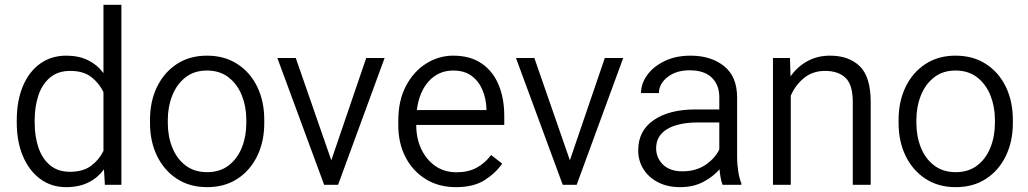

<svg xmlns="http://www.w3.org/2000/svg" viewBox="-20 -770 4285 800"><path d="M49.8 -258.8V-269Q49.8 -350.1 75.2 -410.6Q100.6 -471.2 147 -504.6Q193.4 -538.1 256.3 -538.1Q308.1 -538.1 346.7 -519Q385.3 -500 411.1 -465.3V-750H485.8V0H417L413.1 -64.5Q387.2 -28.8 347.9 -9.5Q308.6 9.8 255.4 9.8Q193.4 9.8 147 -24.9Q100.6 -59.6 75.2 -120.1Q49.8 -180.7 49.8 -258.8ZM124.5 -269V-258.8Q124.5 -201.7 140.1 -155.3Q155.8 -108.9 188.5 -81.5Q221.2 -54.2 272 -54.2Q325.7 -54.2 359.1 -78.9Q392.6 -103.5 411.1 -141.1V-386.2Q394 -422.4 361.1 -448.5Q328.1 -474.6 272.9 -474.6Q221.7 -474.6 188.7 -447Q155.8 -419.4 140.1 -372.8Q124.5 -326.2 124.5 -269Z M605 -257.3V-271Q605 -347.7 634.3 -408Q663.6 -468.3 716.8 -503.2Q770 -538.1 842.3 -538.1Q915.5 -538.1 969.2 -503.2Q1022.9 -468.3 1052 -408Q1081.1 -347.7 1081.1 -271V-257.3Q1081.1 -180.7 1052 -120.4Q1022.9 -60.1 969.5 -25.1Q916 9.8 843.3 9.8Q770.5 9.8 717 -25.1Q663.6 -60.1 634.3 -120.4Q605 -180.7 605 -257.3ZM679.2 -271V-257.3Q679.2 -202.1 697.8 -155.5Q716.3 -108.9 752.9 -80.8Q789.6 -52.7 843.3 -52.7Q896.5 -52.7 932.9 -80.8Q969.2 -108.9 987.8 -155.5Q1006.3 -202.1 1006.3 -257.3V-271Q1006.3 -325.2 987.8 -372.1Q969.2 -418.9 932.6 -447.5Q896 -476.1 842.3 -476.1Q789.1 -476.1 752.7 -447.5Q716.3 -418.9 697.8 -372.1Q679.2 -325.2 679.2 -271Z M1212.4 -528.3 1360.4 -102.1 1505.9 -528.3H1582.5L1388.7 0H1330.6L1135.7 -528.3Z M1879.4 9.8Q1808.1 9.8 1754.2 -23.4Q1700.2 -56.6 1669.9 -114.7Q1639.6 -172.9 1639.6 -247.6V-268.1Q1639.6 -352.1 1671.9 -412.6Q1704.1 -473.1 1756.3 -505.6Q1808.6 -538.1 1868.2 -538.1Q1939.5 -538.1 1986.8 -505.6Q2034.2 -473.1 2057.6 -416.5Q2081.1 -359.9 2081.1 -287.6V-249.5H1714.4V-247.6Q1714.4 -193.8 1735.1 -149.4Q1755.9 -105 1793.5 -78.6Q1831.1 -52.2 1882.8 -52.2Q1930.2 -52.2 1964.8 -70.6Q1999.5 -88.9 2026.4 -124L2072.3 -88.4Q2046.4 -49.8 2000.2 -20Q1954.1 9.8 1879.4 9.8ZM1868.2 -476.1Q1807.6 -476.1 1767.1 -432.1Q1726.6 -388.2 1716.8 -311.5H2006.8V-318.4Q2005.4 -357.9 1990.7 -394Q1976.1 -430.2 1946 -453.1Q1916 -476.1 1868.2 -476.1Z M2206.5 -528.3 2354.5 -102.1 2500 -528.3H2576.7L2382.8 0H2324.7L2129.9 -528.3Z M2990.7 0Q2985.8 -11.7 2982.7 -29.1Q2979.5 -46.4 2978 -64.5Q2952.1 -34.2 2910.6 -12.2Q2869.1 9.8 2814 9.8Q2761.2 9.8 2721.9 -10.5Q2682.6 -30.8 2660.9 -65.4Q2639.2 -100.1 2639.2 -143.6Q2639.2 -225.1 2703.6 -269.5Q2768.1 -314 2878.4 -314H2977.1V-364.7Q2977.1 -416.5 2945.6 -446.8Q2914.1 -477.1 2853.5 -477.1Q2797.4 -477.1 2761.5 -449Q2725.6 -420.9 2725.6 -382.3H2650.9Q2650.9 -421.4 2676.5 -457Q2702.1 -492.7 2748.8 -515.4Q2795.4 -538.1 2857.4 -538.1Q2942.4 -538.1 2996.8 -494.6Q3051.3 -451.2 3051.3 -363.8V-113.3Q3051.3 -86.4 3055.9 -56.6Q3060.5 -26.9 3068.8 -6.8V0ZM2823.7 -56.2Q2880.4 -56.2 2920.4 -83.7Q2960.4 -111.3 2977.1 -147.5V-259.8H2889.6Q2806.2 -259.8 2760 -232.2Q2713.9 -204.6 2713.9 -152.3Q2713.9 -112.3 2742.4 -84.2Q2771 -56.2 2823.7 -56.2Z M3418 -474.6Q3365.7 -474.6 3329.3 -444.3Q3293 -414.1 3274.9 -371.1V0H3200.7V-528.3H3271.5L3273.9 -451.7Q3301.8 -491.7 3343.8 -514.9Q3385.7 -538.1 3438.5 -538.1Q3517.1 -538.1 3562.5 -493.9Q3607.9 -449.7 3607.9 -345.2V0H3533.2V-345.7Q3533.2 -417.5 3502.7 -446Q3472.2 -474.6 3418 -474.6Z M3724.1 -257.3V-271Q3724.1 -347.7 3753.4 -408Q3782.7 -468.3 3835.9 -503.2Q3889.2 -538.1 3961.4 -538.1Q4034.7 -538.1 4088.4 -503.2Q4142.1 -468.3 4171.1 -408Q4200.2 -347.7 4200.2 -271V-257.3Q4200.2 -180.7 4171.1 -120.4Q4142.1 -60.1 4088.6 -25.1Q4035.2 9.8 3962.4 9.8Q3889.6 9.8 3836.2 -25.1Q3782.7 -60.1 3753.4 -120.4Q3724.1 -180.7 3724.1 -257.3ZM3798.3 -271V-257.3Q3798.3 -202.1 3816.9 -155.5Q3835.4 -108.9 3872.1 -80.8Q3908.7 -52.7 3962.4 -52.7Q4015.6 -52.7 4052 -80.8Q4088.4 -108.9 4106.9 -155.5Q4125.5 -202.1 4125.5 -257.3V-271Q4125.5 -325.2 4106.9 -372.1Q4088.4 -418.9 4051.8 -447.5Q4015.1 -476.1 3961.4 -476.1Q3908.2 -476.1 3871.8 -447.5Q3835.4 -418.9 3816.9 -372.1Q3798.3 -325.2 3798.3 -271Z"/></svg>

Font: Vazirmatn UI FD Light
Style: Regular
Weight: 300
Designer: Saber Rastikerdar
Foundry: Saber Rastikerdar
Version: Version 33.003